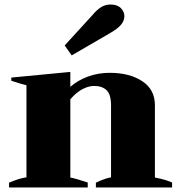

<svg xmlns="http://www.w3.org/2000/svg" viewBox="-20 -829 801 849"><path d="M297 -584 266 -628 393 -767Q404 -781 423.5 -795Q443 -809 469 -809Q499 -809 514.5 -793Q530 -777 530 -758Q530 -737 515 -719.5Q500 -702 469 -684ZM741 -22V0H404V-21Q413 -26 433.5 -34Q454 -42 471 -45V-362Q471 -412 451 -430.5Q431 -449 396 -449Q373 -449 346 -435.5Q319 -422 291 -390V-44Q317 -39 368 -22V0H20V-21Q63 -40 97 -45V-452Q78 -456 30 -472V-486L291 -511V-445Q324 -474 369 -490.5Q414 -507 465 -507Q553 -507 609 -470Q665 -433 665 -364V-44Q713 -35 741 -22Z"/></svg>

Font: Trirong Black
Style: Regular
Weight: 900
Designer: Katatrad Team
Foundry: CadsonDemak
Version: Version 1.001